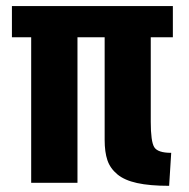

<svg xmlns="http://www.w3.org/2000/svg" viewBox="-20 -598 619 628"><path d="M233.4 -476.1V0H82V-476.1H19V-578.1H545.4V-476.1H473.1V-199.7Q473.1 -134.8 484.6 -116.5Q496.1 -98.1 540 -98.1L533.2 9.8Q469.7 9.8 428.5 0.7Q387.2 -8.3 363.8 -27.8Q340.3 -47.4 331.3 -74Q322.3 -100.6 322.3 -140.6V-476.1Z"/></svg>

Font: Oswald
Style: DemiBold
Weight: 600
Designer: Vernon Adams
Foundry: Vernon Adams
Version: 3.0; ttfautohint (v0.95) -l 8 -r 50 -G 200 -x 0 -w "G" -W -c